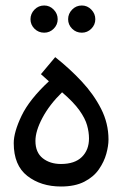

<svg xmlns="http://www.w3.org/2000/svg" viewBox="-20 -679 445 699"><path d="M202 0Q129 0 79.5 -38.5Q30 -77 30 -158Q30 -198 58.5 -257.5Q87 -317 158 -383L129 -409L181 -471Q233 -430 277 -383Q321 -336 348 -283Q375 -230 375 -171Q375 -148 367 -119Q359 -90 340 -62.5Q321 -35 287 -17.5Q253 0 202 0ZM202 -82Q252 -82 278 -107.5Q304 -133 304 -175Q304 -198 297 -223Q290 -248 269 -277.5Q248 -307 206 -343Q160 -298 134.5 -250Q109 -202 109 -166Q109 -124 135.5 -103Q162 -82 202 -82ZM278 -560Q257 -560 242.5 -574.5Q228 -589 228 -609Q228 -629 242.5 -644Q257 -659 278 -659Q298 -659 312.5 -644Q327 -629 327 -609Q327 -589 312.5 -574.5Q298 -560 278 -560ZM141 -560Q120 -560 105.5 -574.5Q91 -589 91 -609Q91 -629 105.5 -644Q120 -659 141 -659Q161 -659 175.5 -644Q190 -629 190 -609Q190 -589 175.5 -574.5Q161 -560 141 -560Z"/></svg>

Font: Go Noto Kurrent-Regular
Style: Regular
Weight: 400
Designer: Monotype Design Team
Foundry: Monotype Imaging Inc.
Version: Version 2.012; ttfautohint (v1.8.4.7-5d5b)